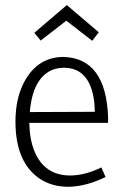

<svg xmlns="http://www.w3.org/2000/svg" viewBox="-20 -717 469 745"><path d="M389.6 -30.3 373 -67.4Q309.6 -36.1 252 -36.1Q152.3 -36.1 113.3 -130.9Q94.7 -176.8 93.8 -240.2H399.4V-261.7Q391.6 -490.2 227.5 -496.1Q127 -496.1 75.2 -401.4Q40 -336.9 40 -245.1Q40 -85.9 135.7 -22.5Q182.6 7.8 245.1 7.8Q314.5 6.8 389.6 -30.3ZM227.5 -454.1Q317.4 -454.1 340.8 -350.6Q347.7 -319.3 347.7 -283.2L95.7 -282.2Q106.4 -412.1 181.6 -445.3Q203.1 -454.1 227.5 -454.1ZM239.3 -697.3 113.3 -589.8 137.7 -559.6 237.3 -636.7 337.9 -558.6 363.3 -591.8Z"/></svg>

Font: Yaldevi Colombo Light
Style: Regular
Weight: 300
Designer: Sol Matas, Denzil Rajitha, Kosala Senevirathne and Pathum Egodawatta
Foundry: Mooniak
Version: Version 1.020 ; ttfautohint (v1.6)